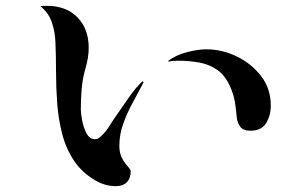

<svg xmlns="http://www.w3.org/2000/svg" viewBox="-20 -671 1040 658"><path d="M472 -389Q455 -356 435.5 -320.5Q416 -285 402.5 -247.5Q389 -210 389 -171Q389 -146 398.5 -128.5Q408 -111 418 -100.5Q428 -90 428 -84Q428 -60 414.5 -46.5Q401 -33 377 -33Q341 -33 308 -52Q261 -79 233.5 -120.5Q206 -162 193 -212.5Q180 -263 176 -317.5Q172 -372 172 -425.5Q172 -479 170 -525Q169 -560 158 -593.5Q147 -627 118 -650Q124 -651 129.5 -651Q135 -651 141 -651Q207 -651 245.5 -611.5Q284 -572 284 -507Q284 -489 281 -471.5Q278 -454 273 -437Q263 -402 260 -367.5Q257 -333 257 -296Q257 -283 261.5 -258.5Q266 -234 276.5 -214Q287 -194 305 -194Q313 -194 317.5 -197Q322 -200 327 -205Q344 -221 355.5 -240Q367 -259 380 -277Q400 -305 422 -337.5Q444 -370 469 -393ZM908 -309Q908 -275 892 -249Q876 -223 838 -223Q814 -223 803.5 -236.5Q793 -250 791 -272Q789 -298 785 -321.5Q781 -345 771 -369Q754 -410 726.5 -430Q699 -450 664 -456.5Q629 -463 589 -463Q574 -463 557 -460L556 -462Q582 -482 620 -492Q658 -502 687 -502Q741 -502 791.5 -477.5Q842 -453 875 -410Q908 -367 908 -309Z"/></svg>

Font: Kaisei Tokumin Medium
Style: Regular
Weight: 500
Designer: Font-Kai, 金井和夫
Foundry: KAZUO KANAI
Version: Version 5.003